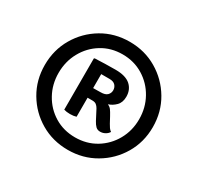

<svg xmlns="http://www.w3.org/2000/svg" viewBox="-118 -884 828 803"><g transform="rotate(30 296.0 -483.0)"><path d="M35 -482Q35 -555 69.8 -614.2Q104.5 -673.5 163.5 -708.5Q222.5 -743.5 295.5 -743.5Q368 -743.5 427.2 -708.5Q486.5 -673.5 521.5 -614.2Q556.5 -555 556.5 -482Q556.5 -409.5 521.5 -350.5Q486.5 -291.5 427.2 -256.8Q368 -222 295.5 -222Q222.5 -222 163.5 -256.8Q104.5 -291.5 69.8 -350.5Q35 -409.5 35 -482ZM101.5 -482Q101.5 -427 126.8 -381.5Q152 -336 196 -309.2Q240 -282.5 295.5 -282.5Q351 -282.5 395.2 -309.2Q439.5 -336 465 -381.5Q490.5 -427 490.5 -482Q490.5 -537.5 465 -583.2Q439.5 -629 395.2 -656Q351 -683 295.5 -683Q240 -683 196 -656Q152 -629 126.8 -583.2Q101.5 -537.5 101.5 -482ZM397 -537Q397 -509 381 -493Q365 -477 346 -471.5Q356.5 -466.5 362.8 -458.5Q369 -450.5 379 -432L393.5 -405Q398 -396.5 403.2 -389.2Q408.5 -382 415 -377.5Q409.5 -368 398.5 -361.8Q387.5 -355.5 374.5 -355.5Q361.5 -355.5 353.2 -363.5Q345 -371.5 337.5 -385.5L313 -432.5Q308 -441.5 301 -447Q294 -452.5 282 -452.5H258.5V-360.5Q246 -356.5 228.5 -356.5Q211.5 -356.5 199 -360.5V-607.5L202 -610Q226 -611 252.8 -611.8Q279.5 -612.5 301.5 -612.5Q350.5 -612.5 373.8 -591.8Q397 -571 397 -537ZM258.5 -566.5V-499Q268.5 -499 278.5 -499.2Q288.5 -499.5 294.5 -499.5Q316.5 -499.5 326.2 -509.2Q336 -519 336 -533Q336 -546.5 327 -556.5Q318 -566.5 298.5 -566.5Z"/></g></svg>

Font: Signika Negative SC
Style: Regular
Weight: 400
Designer: Anna Giedryś
Foundry: Anna Giedryś
Version: Version 2.000; ttfautohint (v1.8.3) -l 8 -r 50 -G 200 -x 9 -